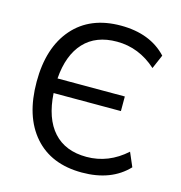

<svg xmlns="http://www.w3.org/2000/svg" viewBox="-109 -826 876 931"><g transform="rotate(15 329.5 -360.5)"><path d="M384.8 8.8Q230.5 8.8 145 -88.9Q59.6 -186.5 59.6 -360.4Q59.6 -532.2 145.5 -630.4Q231.4 -728.5 384.8 -728.5Q532.2 -728.5 615.2 -639.6L585 -569.3Q497.1 -648.4 386.7 -648.4Q281.2 -648.4 221.7 -584.5Q162.1 -520.5 153.3 -401.4H491.2V-328.1H153.3Q161.1 -202.1 220.7 -136.2Q280.3 -70.3 386.7 -70.3Q497.1 -70.3 585 -149.4L615.2 -79.1Q532.2 8.8 384.8 8.8Z"/></g></svg>

Font: Min Sans
Style: Regular
Weight: 400
Designer: Jinseong-Kim, NotoSansCJK, Nunito
Foundry: Jinseong-Kim
Version: Version 1.400;Glyphs 3.1.2 (3151)